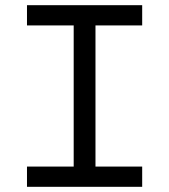

<svg xmlns="http://www.w3.org/2000/svg" viewBox="-20 -720 652 740"><path d="M84 -700H528V-622H348V-78H528V0H84V-78H264V-622H84Z"/></svg>

Font: Space Mono
Style: Regular
Weight: 400
Monospace: yes
Designer: Colophon Foundry / Benjamin Critton
Foundry: Colophon Foundry
Version: Version 1.000;PS 1.003;hotconv 1.0.81;makeotf.lib2.5.63406